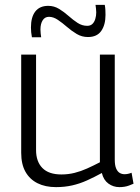

<svg xmlns="http://www.w3.org/2000/svg" viewBox="-20 -758 573 788"><path d="M210 10Q166 10 134 -6Q102 -22 84.5 -53Q67 -84 67 -131V-534H128V-142Q128 -95 154 -68.5Q180 -42 232 -42Q260 -42 286 -48.5Q312 -55 337.5 -66.5Q363 -78 390 -92V-534H451V-103Q451 -80 456.5 -67Q462 -54 471 -48.5Q480 -43 491 -43Q505 -43 520 -49L528 -4Q519 0 509.5 3.5Q500 7 490 8.5Q480 10 470 10Q445 10 425 -4.5Q405 -19 398 -48Q367 -31 337 -17.5Q307 -4 276 3Q245 10 210 10ZM111 -605Q109 -615 108 -625.5Q107 -636 107 -645Q107 -688 125 -711Q143 -734 178 -734Q202 -734 222.5 -721.5Q243 -709 261.5 -692.5Q280 -676 298.5 -664Q317 -652 338 -652Q351 -652 359 -659.5Q367 -667 371 -680Q375 -693 375 -707Q375 -714 374 -722.5Q373 -731 372 -738H410Q412 -727 412.5 -717Q413 -707 413 -697Q413 -656 395.5 -631Q378 -606 341 -606Q316 -606 295 -618.5Q274 -631 255 -647.5Q236 -664 217.5 -676.5Q199 -689 181 -689Q164 -689 155 -674.5Q146 -660 146 -637Q146 -629 147 -620Q148 -611 149 -605Z"/></svg>

Font: Georama ExtraCondensed Thin Light
Style: Regular
Weight: 300
Version: Version 1.001